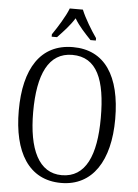

<svg xmlns="http://www.w3.org/2000/svg" viewBox="-61 -978 742 1035"><g transform="rotate(5 309.5 -460.5)"><path d="M190 -784V-771H219C252 -806 284 -839 310 -881C335 -839 367 -806 400 -771H429V-784C402 -822 363 -886 345 -931H274C257 -886 216 -822 190 -784ZM309 10C479 10 570 -133 570 -358C570 -591 482 -725 310 -725C135 -725 48 -587 48 -359C48 -135 133 10 309 10ZM309 -32C184 -32 126 -157 126 -358C126 -563 182 -683 310 -683C444 -683 492 -563 492 -358C492 -155 438 -32 309 -32Z"/></g></svg>

Font: Noto Serif Armenian Condensed Light
Style: Regular
Weight: 300
Width: 3
Designer: Monotype Design Team
Foundry: Monotype Imaging Inc.
Version: Version 2.008